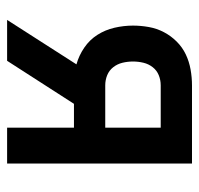

<svg xmlns="http://www.w3.org/2000/svg" viewBox="-30 -530 560 540"><g transform="rotate(90 250.0 -260.0)"><path d="M36 0 161 -195Q136 -202 114 -217Q92 -232 78 -254Q64 -276 58 -302Q52 -328 52 -354Q52 -376 56 -398.5Q60 -421 70.5 -441Q81 -461 97 -477Q113 -493 133 -502.5Q153 -512 175.5 -516Q198 -520 220 -520H440V0H339V-188H272L151 0ZM220 -276H339V-432H220Q205 -432 191.5 -426.5Q178 -421 169 -409.5Q160 -398 156.5 -383.5Q153 -369 153 -354Q153 -339 156.5 -324.5Q160 -310 169 -298.5Q178 -287 191.5 -281.5Q205 -276 220 -276Z"/></g></svg>

Font: Iosevka SS18 Semibold
Style: Regular
Weight: 600
Monospace: yes
Designer: Belleve Invis
Foundry: Belleve Invis
Version: Version 25.1.1; ttfautohint (v1.8.4)